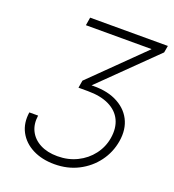

<svg xmlns="http://www.w3.org/2000/svg" viewBox="-134 -832 854 944"><g transform="rotate(20 293.0 -359.5)"><path d="M256.8 9.8Q191.4 9.8 142.6 -15.1Q93.8 -40 69.8 -84.7Q45.9 -129.4 54.7 -187.5H100.6Q93.8 -141.1 111.6 -106.2Q129.4 -71.3 167 -51.8Q204.6 -32.2 257.3 -32.2Q313.5 -32.2 359.6 -54.9Q405.8 -77.6 436 -117.2Q466.3 -156.7 474.6 -206.5Q483.4 -260.7 464.6 -300.5Q445.8 -340.3 401.4 -362.3Q356.9 -384.3 289.1 -384.3H240.2L246.6 -423.3L512.2 -684.1V-685.5H169.4L176.3 -727.5H583L576.7 -691.4L283.2 -403.8L285.2 -416.5Q367.2 -421.4 423.3 -395.3Q479.5 -369.1 504.9 -320.1Q530.3 -271 519.5 -206.1Q509.3 -145 473.1 -96.2Q437 -47.4 381.3 -18.8Q325.7 9.8 256.8 9.8Z"/></g></svg>

Font: Inter 20pt ExtraLight
Style: Italic
Weight: 250
Italic angle: -9.3988°
Version: Version 4.001;git-66647c0bb